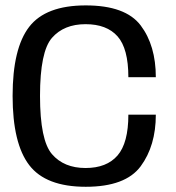

<svg xmlns="http://www.w3.org/2000/svg" viewBox="-20 -701 664 725"><path d="M303.8 4.3Q453.9 4.3 511.2 -73.1Q568.4 -150.5 568.4 -267.9H464.7Q464.7 -161.2 423.8 -113.9Q382.9 -66.6 303 -66.6Q221.6 -66.6 176.4 -118.8Q131.1 -170.9 131.1 -338.9Q131.1 -506.5 176.3 -558.1Q221.5 -609.7 303 -609.7Q383.1 -609.7 423.9 -563.7Q464.7 -517.6 464.7 -409.4H568.4Q568.4 -529.1 511.3 -604.9Q454.1 -680.6 303.6 -680.6Q152.6 -680.6 90.1 -599.5Q27.6 -518.3 27.6 -338.9Q27.6 -159.4 90.3 -77.6Q152.9 4.3 303.8 4.3Z"/></svg>

Font: Anybody Thin
Style: Regular
Weight: 100
Designer: Tyler Finck
Foundry: Etcetera Type Company
Version: Version 1.114;gftools[0.9.25]